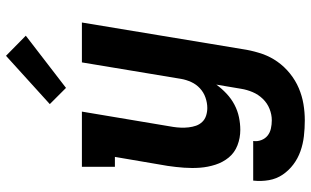

<svg xmlns="http://www.w3.org/2000/svg" viewBox="-218 -595 1036 640"><g transform="rotate(-90 300.0 -275.0)"><path d="M219 223Q192 223 166 220Q140 217 116 208.5Q92 200 72 185Q52 170 38 149.5Q24 129 19.5 103.5Q15 78 18 51H150Q148 65 153 78Q158 91 168 99Q178 107 191.5 110Q205 113 219 113Q238 113 257 105.5Q276 98 290.5 83Q305 68 313 49Q321 30 324 11L338 -72Q325 -54 308 -38Q291 -22 271 -11.5Q251 -1 229.5 3.5Q208 8 187 8Q160 8 135.5 -1.5Q111 -11 95 -30.5Q79 -50 71 -75Q63 -100 61 -126Q59 -152 61 -179.5Q63 -207 67 -234L97 -410H64V-520H248L197 -216Q195 -203 194.5 -190Q194 -177 195.5 -164Q197 -151 201 -139.5Q205 -128 213.5 -119Q222 -110 234.5 -106Q247 -102 260 -102Q277 -102 294.5 -108Q312 -114 325.5 -126.5Q339 -139 346.5 -155.5Q354 -172 357 -189L412 -520H545L454 29Q449 56 440 82Q431 108 414.5 131.5Q398 155 375 173.5Q352 192 326 203Q300 214 273 218.5Q246 223 219 223ZM327 -573 273 -627 434 -773 501 -707Z"/></g></svg>

Font: Iosevka Etoile Extrabold
Style: Italic
Weight: 800
Italic angle: -9°
Designer: Belleve Invis
Foundry: Belleve Invis
Version: Version 22.1.2; ttfautohint (v1.8.4)